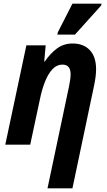

<svg xmlns="http://www.w3.org/2000/svg" viewBox="-20 -795 589 1055"><path d="M359 -319Q363 -338 365.5 -356Q368 -374 368 -387Q368 -440 323 -440Q292 -440 268.5 -415Q245 -390 227.5 -346.5Q210 -303 199 -248L146 0H9L125 -546H231L223 -457H226Q256 -501 293 -528.5Q330 -556 379 -556Q439 -556 473.5 -519.5Q508 -483 508 -414Q508 -377 497 -325L378 240H241ZM295 -605 298 -618 378 -775H538L536 -765L392 -605Z"/></svg>

Font: Noto Sans SemiCondensed
Style: Bold Italic
Weight: 700
Width: 4
Italic angle: -12°
Designer: Monotype Design Team
Foundry: Monotype Imaging Inc.
Version: Version 2.013; ttfautohint (v1.8.4.7-5d5b)